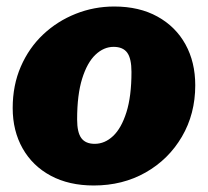

<svg xmlns="http://www.w3.org/2000/svg" viewBox="-20 -560 640 590"><path d="M268 10Q192 10 136 -20Q80 -50 49.5 -104Q19 -158 19 -228Q19 -298 44 -355.5Q69 -413 112.5 -454Q156 -495 212.5 -517.5Q269 -540 331 -540Q408 -540 464 -509Q520 -478 550 -423.5Q580 -369 580 -298Q580 -210 539 -140Q498 -70 427.5 -30Q357 10 268 10ZM271 -118Q302 -118 327.5 -142Q353 -166 368.5 -215Q384 -264 384 -339Q384 -380 371 -398Q358 -416 329 -416Q299 -416 273.5 -392Q248 -368 232.5 -318.5Q217 -269 217 -193Q217 -153 230 -135.5Q243 -118 271 -118Z"/></svg>

Font: Libre Franklin Thin Black
Style: Italic
Weight: 900
Italic angle: -8°
Version: Version 2.000